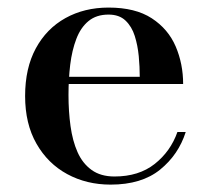

<svg xmlns="http://www.w3.org/2000/svg" viewBox="-20 -490 566 520"><path d="M279.5 10Q214.5 10 162 -18.5Q109.5 -47 78.8 -100.8Q48 -154.5 48 -230Q48 -305.5 77 -359Q106 -412.5 157.2 -441Q208.5 -469.5 274 -469.5Q346.5 -469.5 391 -440.5Q435.5 -411.5 455.8 -364.2Q476 -317 476 -262.5H115.5V-282H358.5Q358.5 -308.5 355.8 -337.8Q353 -367 345 -392.5Q337 -418 320 -434.2Q303 -450.5 274 -450.5Q241 -450.5 219.8 -433Q198.5 -415.5 186.8 -384.8Q175 -354 170.2 -315Q165.5 -276 165.5 -233Q165.5 -188.5 171 -148.5Q176.5 -108.5 190 -78Q203.5 -47.5 228 -29.8Q252.5 -12 290 -12Q356 -12 399 -46Q442 -80 460.5 -132.5H483Q463.5 -71 413.5 -30.5Q363.5 10 279.5 10Z"/></svg>

Font: Bodoni Moda Medium
Style: Regular
Weight: 500
Designer: Owen Earl
Foundry: indestructible type
Version: Version 2.005